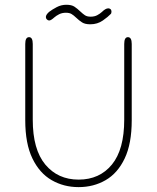

<svg xmlns="http://www.w3.org/2000/svg" viewBox="-20 -775 659 806"><path d="M310 10.5Q247.5 10.5 196.8 -18.8Q146 -48 116 -110Q86 -172 86 -270.5V-590.5Q86 -619 102 -619Q117.5 -619 117.5 -590.5V-272.5Q117.5 -147.5 170.2 -84.2Q223 -21 310 -21Q398 -21 449.8 -84.2Q501.5 -147.5 501.5 -272.5V-590.5Q501.5 -619 517 -619Q533 -619 533 -590.5V-270.5Q533 -172 503.5 -110Q474 -48 423.5 -18.8Q373 10.5 310 10.5ZM359 -673Q337 -673 324.5 -681Q312 -689 300 -700.5Q289 -711 280.2 -716.2Q271.5 -721.5 256.5 -721.5Q240.5 -721.5 228.2 -715.2Q216 -709 207.5 -701.5Q201.5 -696 196 -692.5Q190.5 -689 186.5 -689Q181.5 -689 177 -693.2Q172.5 -697.5 172.5 -703.5Q172.5 -713 186 -725Q199 -735 218 -745Q237 -755 258.5 -755Q280.5 -755 292.5 -747Q304.5 -739 317 -727Q327.5 -717 336.5 -711Q345.5 -705 360.5 -705Q376.5 -705 388.2 -711.2Q400 -717.5 408 -725Q415 -732 421.8 -736Q428.5 -740 434.5 -740Q440 -740 444 -736.5Q448 -733 448 -726Q448 -718.5 444 -715.5Q434.5 -705 411.8 -689Q389 -673 359 -673Z"/></svg>

Font: Sono ExtraLight
Style: Regular
Weight: 200
Designer: Tyler Finck
Foundry: Tyler Finck
Version: Version 2.112